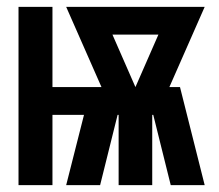

<svg xmlns="http://www.w3.org/2000/svg" viewBox="-20 -540 640 560"><path d="M34 0V-520H133V-286H276L173 -520H577L474 -286H505L577 0H478L427 -205H424V0H326V-205H323L272 0H173L225 -205H133V0ZM375 -286 442 -439H308Z"/></svg>

Font: Iosevka SS04 Heavy Extended
Style: Regular
Weight: 900
Width: 7
Monospace: yes
Designer: Belleve Invis
Foundry: Belleve Invis
Version: Version 19.0.0; ttfautohint (v1.8.4)